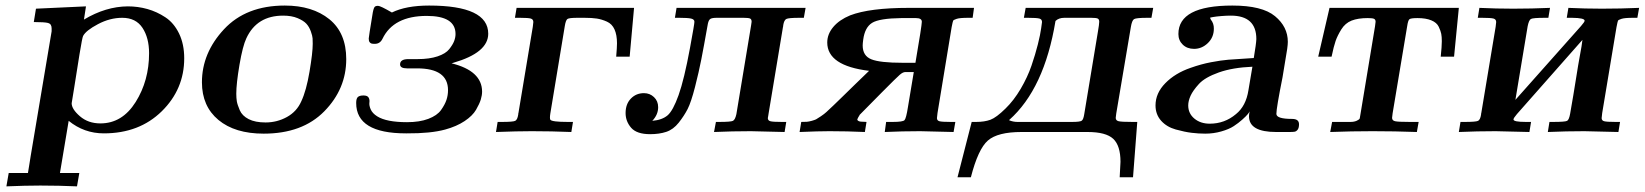

<svg xmlns="http://www.w3.org/2000/svg" viewBox="-20 -473 5894 688"><path d="M2.9 194.8 11.2 147H80.1Q82 137.2 85 117.2Q87.9 97.2 89.8 86.9L165 -360.8V-371.1Q165 -387.2 152.6 -390.6Q140.1 -394 101.1 -394L108.9 -441.9L288.1 -450.2L280.8 -402.8Q358.9 -449.7 438 -450.2Q474.1 -450.2 508.1 -440.7Q542 -431.2 572.5 -411.1Q603 -391.1 621.6 -353Q640.1 -314.9 640.1 -264.2Q640.1 -153.3 559.6 -74.2Q479 4.9 352.1 4.9Q281.2 4.9 226.1 -40L194.8 147H264.2L255.9 194.8Q191.9 191.9 126 191.9H123Q70.8 191.9 2.9 194.8ZM236.8 -103Q236.8 -82 266.4 -56.4Q295.9 -30.8 339.8 -30.8Q418 -30.8 466.1 -107.4Q514.2 -184.1 514.2 -282.2Q514.2 -337.4 490.5 -373.3Q466.8 -409.2 418 -409.2Q374 -409.2 331.1 -386.5Q288.1 -363.8 277.8 -344.2Q274.9 -339.4 264.9 -278.6Q254.9 -217.8 246.1 -160.2Z M703.6 -178.2Q703.6 -283.2 782.7 -368.2Q861.8 -453.1 1000.5 -453.1Q1099.6 -453.1 1160.2 -404.1Q1220.7 -355 1220.7 -261.2Q1220.7 -154.3 1142.1 -74.2Q1063.5 5.9 924.8 5.9Q821.8 5.9 762.7 -43.2Q703.6 -92.3 703.6 -178.2ZM826.7 -137.2Q826.7 -122.1 828.6 -110.1Q830.6 -98.1 839.1 -78.1Q847.7 -58.1 871.1 -46.1Q894.5 -34.2 931.6 -34.2Q972.7 -34.2 1008.1 -53.7Q1043.5 -73.2 1059.6 -109.9Q1077.6 -147.9 1089.1 -216.1Q1100.6 -284.2 1100.6 -315.9Q1100.6 -327.1 1100.1 -335.7Q1099.6 -344.2 1093.8 -360.6Q1087.9 -377 1077.9 -387.9Q1067.9 -398.9 1046.4 -408Q1024.9 -417 994.6 -417Q900.4 -417 862.8 -335.9Q849.6 -308.1 838.1 -240.7Q826.7 -173.3 826.7 -137.2Z M1256.3 -104Q1256.3 -120.1 1262.5 -125.5Q1268.6 -130.9 1282.5 -130.9Q1296.4 -130.9 1300.8 -123.5Q1305.2 -116.2 1303.7 -105.7Q1302.2 -95.2 1308.3 -81.1Q1314.5 -66.9 1331.5 -56.2Q1364.7 -35.2 1438.5 -35.2Q1483.4 -35.2 1514.9 -47.1Q1546.4 -59.1 1560.3 -78.6Q1574.2 -98.1 1579.8 -115Q1585.4 -131.8 1585.4 -149.9Q1585.4 -228 1474.6 -228H1438.5Q1413.6 -228 1413.6 -242.2Q1413.6 -261.2 1443.4 -261.2H1476.6Q1518.6 -261.2 1547.9 -271Q1577.1 -280.8 1589.8 -296.9Q1602.5 -313 1607.4 -325.9Q1612.3 -338.9 1612.3 -351.1Q1612.3 -416 1509.3 -416Q1390.1 -416 1350.6 -334Q1341.8 -315.9 1323.2 -315.9Q1315.4 -315.9 1311.5 -316.9Q1307.6 -317.9 1304.4 -322Q1301.3 -326.2 1301.3 -335Q1301.3 -339.8 1314.5 -419.9Q1314.5 -421.9 1315.9 -428.5Q1317.4 -435.1 1317.9 -437.5Q1318.4 -439.9 1320.3 -444.6Q1322.3 -449.2 1325.9 -450.7Q1329.6 -452.1 1334.5 -452.1Q1343.3 -452.1 1384.3 -428.2Q1435.1 -453.1 1517.6 -453.1Q1729.5 -453.1 1729.5 -352.1Q1729.5 -284.2 1604.5 -248Q1600.6 -247.1 1598.1 -246.1Q1707 -219.2 1707.5 -145Q1707.5 -131.8 1702.9 -116.5Q1698.2 -101.1 1685.8 -79.6Q1673.3 -58.1 1644.8 -39.1Q1616.2 -20 1575.2 -8.8Q1523.4 5.4 1437.5 4.9H1434.6Q1256.3 4.9 1256.3 -104Z M1757.3 0 1763.2 -36.1H1779.3Q1818.4 -36.1 1826.2 -40Q1834 -43.9 1836.9 -62Q1836.9 -65.9 1837.9 -68.8L1889.2 -377Q1891.1 -391.1 1891.1 -394Q1891.1 -403.8 1882.1 -406.5Q1873 -409.2 1843.3 -409.2H1825.2L1831.1 -444.8H2252L2236.3 -270H2188Q2190.9 -303.2 2190.9 -317.9Q2190.9 -347.7 2182.1 -367.4Q2173.3 -387.2 2154.8 -395.5Q2136.2 -403.8 2118.7 -406.5Q2101.1 -409.2 2074.2 -409.2H2049.3Q2019.5 -409.2 2013.4 -405Q2007.3 -400.9 2003.9 -379.9L1952.1 -66.9Q1949.2 -48.8 1952.1 -43.9Q1958 -36.1 2014.2 -36.1H2033.2L2027.3 0Q1955.6 -2.9 1885.3 -2.9Q1834.5 -2.9 1757.3 0Z M2221.7 -67.9Q2221.7 -100.1 2240.5 -119.6Q2259.3 -139.2 2287.6 -139.2Q2308.6 -139.2 2323.5 -125Q2338.4 -110.8 2338.4 -88.9Q2338.4 -62 2317.4 -40Q2352.5 -43 2372.1 -59.6Q2391.6 -76.2 2411.6 -132.1Q2431.6 -188 2452.6 -301.8Q2468.8 -389.6 2468.3 -395Q2468.3 -403.8 2456.3 -406.5Q2444.3 -409.2 2414.6 -409.2H2398.4L2404.3 -444.8H2866.7L2860.4 -409.2H2844.7Q2805.7 -409.2 2797.6 -405Q2789.6 -400.9 2786.6 -382.8Q2786.6 -378.9 2785.6 -376L2734.4 -67.9Q2734.4 -64.9 2732.9 -58.3Q2731.4 -51.8 2731.4 -49.8Q2731.4 -41 2740.5 -38.6Q2749.5 -36.1 2780.3 -36.1H2797.4L2791.5 0Q2683.6 -2.9 2670.4 -2.9Q2604.5 -2.9 2538.6 0L2545.4 -36.1H2557.6Q2598.6 -36.1 2606.4 -40Q2614.3 -43.9 2618.7 -64L2671.4 -381.8Q2673.3 -391.6 2673.3 -395Q2673.3 -403.8 2668 -406.5Q2662.6 -409.2 2644.5 -409.2H2548.3Q2532.2 -409.2 2525.9 -405.5Q2519.5 -401.9 2516.6 -388.2Q2501.5 -303.2 2492.9 -259.5Q2484.4 -215.8 2470.5 -161.4Q2456.5 -106.9 2444.1 -82.5Q2431.6 -58.1 2412.1 -33.4Q2392.6 -8.8 2367.4 -0.5Q2342.3 7.8 2309.6 7.8Q2261.7 7.8 2241.7 -15.1Q2221.7 -38.1 2221.7 -67.9Z M2845.2 0 2851.1 -36.1Q2864.3 -36.1 2871.1 -36.6Q2877.9 -37.1 2888.7 -40Q2899.4 -43 2904.3 -45.4Q2909.2 -47.9 2921.6 -56.4Q2934.1 -64.9 2941.2 -71.5Q2948.2 -78.1 2966.8 -95.5Q2985.4 -112.8 2998.8 -126.5Q3012.2 -140.1 3041.3 -168Q3070.3 -195.8 3094.2 -219.2Q2944.3 -237.3 2944.3 -320.8Q2944.3 -350.6 2965.8 -376.2Q2987.3 -401.9 3026.4 -418Q3096.2 -444.8 3236.3 -444.8H3470.2L3465.3 -409.2H3449.2Q3419.4 -409.2 3408.2 -405.5Q3397 -401.9 3395.5 -398.9Q3394 -396 3390.1 -376L3339.4 -67.9Q3337.4 -53.7 3337.4 -49.8Q3337.4 -41 3346.2 -38.6Q3355 -36.1 3386.2 -36.1H3403.3L3397 0Q3289.1 -2.9 3277.3 -2.9Q3213.4 -2.9 3150.4 0L3155.3 -36.1H3179.2Q3215.3 -36.1 3221.2 -42.5Q3227.1 -48.8 3233.4 -88.9L3254.4 -214.8H3224.1Q3215.3 -214.8 3203.9 -204.8Q3192.4 -194.8 3140.1 -142.1Q3093.3 -94.2 3059.1 -60.1H3060.1Q3055.2 -53.2 3052.2 -45.9V-43Q3054.2 -40 3058.1 -38.6Q3062 -37.1 3065.7 -37.1Q3069.3 -37.1 3075.7 -36.6Q3082 -36.1 3085 -36.1L3079.1 0Q3016.1 -2.9 2952.1 -2.9Q2914.1 -2.9 2845.2 0ZM3071.3 -310.1Q3071.3 -272.9 3102.3 -260.5Q3133.3 -248 3214.4 -248H3260.3Q3283.2 -381.8 3283.2 -395Q3283.2 -408.2 3262.2 -408.2H3210Q3130.9 -407.2 3105 -391.1Q3079.1 -375 3073.2 -331.1Q3071.3 -316.9 3071.3 -310.1Z M3411.1 162.1 3461.9 -36.1H3478Q3507.8 -36.1 3529.1 -43.9Q3550.3 -51.8 3583 -84Q3612.8 -112.8 3637.5 -154.8Q3662.1 -196.8 3676 -237.3Q3689.9 -277.8 3699 -314Q3708 -350.1 3710.9 -372.1L3713.9 -394Q3713.9 -403.8 3704.6 -406.5Q3695.3 -409.2 3663.1 -409.2H3648.9L3655.3 -444.8H4112.3L4106 -409.2H4091.3Q4051.3 -409.2 4043.7 -404.5Q4036.1 -399.9 4032.2 -376L3980 -66.9Q3978 -52.7 3978 -50.8Q3978 -41 3988.5 -38.6Q3999 -36.1 4037.1 -36.1H4055.2L4040 162.1H3992.2Q3995.1 107.9 3995.1 106.9Q3995.1 48.8 3969 24.4Q3942.9 0 3877 0H3640.1Q3555.2 0 3520 30.5Q3484.9 61 3459 162.1ZM3596.2 -42Q3610.4 -36.1 3626 -36.1H3822.3Q3850.1 -36.1 3856.2 -40.5Q3862.3 -44.9 3865.2 -64L3914.1 -358.9Q3918.9 -386.7 3918.9 -395Q3918.9 -403.8 3913.6 -406.5Q3908.2 -409.2 3890.1 -409.2H3793.9Q3773.9 -409.2 3762.2 -397.9Q3722.2 -154.8 3596.2 -43Z M4120.6 -95.2Q4120.6 -139.2 4155.8 -175Q4190.9 -210.9 4246.6 -230Q4283.7 -243.2 4319.3 -250Q4355 -256.8 4381.3 -259Q4407.7 -261.2 4472.7 -265.1Q4481.4 -316.9 4481.9 -333Q4481.9 -417 4390.6 -417Q4374.5 -417 4356.7 -415.5Q4338.9 -414.1 4327.4 -412.1Q4315.9 -410.2 4315.9 -409.2Q4315.9 -408.2 4317.4 -406Q4318.8 -403.8 4318.8 -402.8Q4330.1 -388.7 4329.6 -370.1Q4329.6 -339.4 4308.1 -318.6Q4286.6 -297.9 4258.8 -297.9Q4233.9 -297.9 4218.3 -313Q4202.6 -328.1 4202.6 -351.1Q4202.6 -453.1 4396 -453.1Q4502.9 -453.1 4548.8 -415Q4594.7 -377 4594.7 -323.2Q4594.7 -305.2 4585.9 -257.8Q4577.1 -203.6 4575.7 -195.8Q4553.7 -85.9 4553.7 -64.9Q4553.7 -46.9 4609.9 -46.9Q4634.8 -46.9 4634.8 -27.8Q4634.8 -14.6 4629.9 -8.3Q4625 -2 4618.9 -1Q4612.8 0 4600.6 0H4552.7Q4455.6 0 4455.6 -56.2Q4455.6 -64 4458 -74.2Q4457 -71.3 4451.4 -64.2Q4445.8 -57.1 4431.9 -44.7Q4418 -32.2 4400.9 -21Q4383.8 -9.8 4356.2 -2Q4328.6 5.9 4298.8 5.9Q4274.9 5.9 4250.2 2.9Q4225.6 0 4193.1 -9Q4160.6 -18.1 4140.6 -40.5Q4120.6 -63 4120.6 -95.2ZM4237.8 -95.2Q4237.8 -66.4 4259.8 -48.1Q4281.7 -29.8 4314.9 -29.8Q4368.2 -29.8 4408.7 -64Q4444.8 -92.8 4453.6 -149.9Q4455.6 -164.1 4460.7 -192.1Q4465.8 -220.2 4467.8 -233.9Q4397 -231 4347.4 -213.4Q4297.9 -195.8 4276.4 -172.4Q4254.9 -148.9 4246.3 -130.1Q4237.8 -111.3 4237.8 -95.2Z M4703.6 -270 4744.1 -444.8H5207.5L5190.4 -270H5142.6Q5146.5 -306.2 5146.5 -325.2Q5146.5 -341.3 5144.5 -351.6Q5142.6 -361.8 5135.5 -377Q5128.4 -392.1 5108.9 -400.1Q5089.4 -408.2 5059.6 -408.2Q5035.6 -408.2 5030.5 -404.1Q5025.4 -399.9 5022.5 -379.9L4970.2 -66.9Q4968.3 -52.7 4968.3 -50.8Q4968.3 -41 4979.2 -38.6Q4990.2 -36.1 5031.2 -36.1H5063.5L5057.1 0Q4978 -2.9 4898.4 -2.9Q4822.3 -2.9 4746.6 0L4753.4 -36.1H4771.5Q4806.6 -36.1 4819.6 -36.1Q4832.5 -36.1 4842 -40.5Q4851.6 -44.9 4852.5 -49.1Q4853.5 -53.2 4855.5 -66.9L4907.2 -378.9Q4909.2 -393.1 4909.2 -395Q4909.2 -402.8 4903.8 -405.5Q4898.4 -408.2 4881.3 -408.2Q4846.2 -408.2 4823.2 -399.2Q4800.3 -390.1 4786.4 -367.7Q4772.5 -345.2 4765.9 -326.2Q4759.3 -307.1 4751.5 -270Z M5207.5 0 5213.4 -36.1H5229.5Q5268.6 -36.1 5276.4 -40Q5284.2 -43.9 5287.1 -62Q5287.1 -65.9 5288.1 -68.8L5339.4 -377Q5341.3 -391.1 5341.3 -394Q5341.3 -403.8 5331.8 -406.5Q5322.3 -409.2 5290.5 -409.2H5275.4L5281.2 -444.8Q5341.3 -441.9 5402.3 -441.9Q5468.3 -441.9 5534.2 -444.8L5528.3 -409.2H5516.1Q5473.1 -409.2 5465.8 -405Q5458.5 -400.9 5454.1 -378.9L5410.2 -115.2L5645.5 -379.9Q5658.7 -395 5658.2 -398.9Q5658.2 -408.7 5613.3 -409.2H5594.2L5600.1 -444.8Q5660.2 -441.9 5720.2 -441.9Q5787.1 -441.9 5853.5 -444.8L5847.2 -409.2H5831.5Q5801.8 -409.2 5790.5 -405.5Q5779.3 -401.9 5777.8 -398.9Q5776.4 -396 5772.5 -376L5721.2 -67.9Q5719.2 -53.7 5719.2 -49.8Q5719.2 -41 5728.3 -38.6Q5737.3 -36.1 5768.6 -36.1H5785.2L5779.3 0Q5671.4 -2.9 5657.2 -2.9Q5592.3 -2.9 5526.4 0L5532.2 -36.1H5545.4Q5588.4 -36.1 5595.5 -40Q5602.5 -43.9 5606.4 -65.9Q5618.7 -135.7 5627.4 -191.4Q5636.2 -247.1 5640.4 -269Q5644.5 -291 5647 -305.9Q5649.4 -320.8 5650.4 -330.1L5415.5 -64Q5403.3 -49.8 5403.3 -44.9Q5403.3 -36.1 5447.3 -36.1H5466.3L5460.4 0Q5352.5 -2.9 5339.4 -2.9Q5273.4 -2.9 5207.5 0Z"/></svg>

Font: CMU Serif Extra
Style: BoldSlanted
Weight: 700
Italic angle: -9.46001°
Version: Version 0.7.0